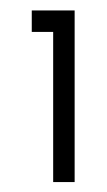

<svg xmlns="http://www.w3.org/2000/svg" viewBox="-20 -687 207 373"><path d="M125 -333.3H83.3V-625H41.7V-666.7H125Z"/></svg>

Font: Yulong
Style: Regular
Weight: 400
Designer: GGBotNet
Foundry: f0n7.com
Version: 1.00